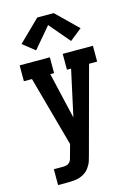

<svg xmlns="http://www.w3.org/2000/svg" viewBox="-143 -847 785 1124"><g transform="rotate(-15 250.0 -284.5)"><path d="M64 205V109H121Q131 109 141 106.5Q151 104 158.5 96.5Q166 89 169.5 79.5Q173 70 175 60L194 -9L77 -434H28V-530H211V-434H188L253 -154L314 -434H289V-530H472V-434H423L283 85Q279 102 273.5 118Q268 134 258 148Q248 165 232.5 177Q217 189 198.5 195.5Q180 202 160.5 203.5Q141 205 121 205ZM144 -590 71 -648 200 -774H300L429 -648L356 -590L250 -715Z"/></g></svg>

Font: Iosevka Slab
Style: Bold
Weight: 700
Monospace: yes
Designer: Belleve Invis
Foundry: Belleve Invis
Version: Version 11.1.1; ttfautohint (v1.8.3)